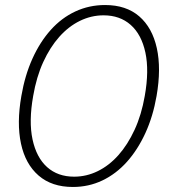

<svg xmlns="http://www.w3.org/2000/svg" viewBox="-20 -732 677 764"><path d="M270 12Q186 12 133.5 -33.5Q81 -79 63.5 -160.5Q46 -242 65 -350Q79 -432 109 -498.5Q139 -565 182 -613Q225 -661 280 -686.5Q335 -712 398 -712Q482 -712 534 -667Q586 -622 604 -540.5Q622 -459 603 -350Q589 -269 558.5 -202.5Q528 -136 485 -88Q442 -40 387.5 -14Q333 12 270 12ZM275 -29Q324 -29 369 -51Q414 -73 451 -114.5Q488 -156 515.5 -215.5Q543 -275 556 -350Q574 -451 558.5 -523Q543 -595 500 -633Q457 -671 392 -671Q343 -671 298 -649Q253 -627 216 -585.5Q179 -544 152 -485Q125 -426 112 -350Q94 -249 109.5 -177Q125 -105 167.5 -67Q210 -29 275 -29Z"/></svg>

Font: DM Sans 9pt ExtraLight
Style: Italic
Weight: 250
Italic angle: -10°
Version: Version 4.004;gftools[0.9.30]